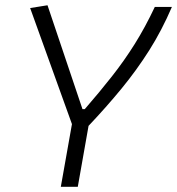

<svg xmlns="http://www.w3.org/2000/svg" viewBox="-20 -720 683 740"><path d="M214.4 0 257.3 -241.7 96.2 -689 163.1 -699.7 297.9 -299.3H306.6Q363.8 -365.2 411.1 -425.3Q458.5 -485.4 499 -550Q539.6 -614.7 576.7 -693.4H642.6Q603.5 -602.5 555.2 -526.1Q506.8 -449.7 448.7 -378.9Q390.6 -308.1 321.3 -234.9L279.8 0Z"/></svg>

Font: Cascadia Code Light
Style: Italic
Weight: 300
Italic angle: -10°
Monospace: yes
Designer: Aaron Bell
Foundry: Saja Typeworks
Version: Version 2404.023; ttfautohint (v1.8.4)